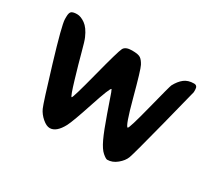

<svg xmlns="http://www.w3.org/2000/svg" viewBox="-120 -881 1183 1067"><g transform="rotate(30 471.0 -347.5)"><path d="M661.6 -254.4Q669.9 -254.4 710 -412.6Q750 -570.8 754.4 -579.1Q772.5 -613.3 796.6 -632.3Q820.8 -651.4 858.9 -651.4Q881.3 -651.4 881.3 -624V-608.9Q881.3 -606 822.3 -375.5Q763.2 -145 752.9 -117.9Q742.7 -90.8 713.6 -66.9Q684.6 -43 651.9 -43Q643.1 -43 621.6 -61.3Q600.1 -79.6 578.1 -126.2Q556.2 -172.9 524.4 -263.7L484.4 -378.4L476.6 -396Q466.8 -395.5 423.8 -264.6Q380.9 -133.8 363.3 -100.1Q329.1 -35.6 287.1 -35.6Q265.6 -35.6 239.5 -58.1Q213.4 -80.6 200.4 -108.9Q187.5 -137.2 122.8 -352.1Q58.1 -566.9 58.1 -602.1V-617.7Q58.1 -645.5 69.1 -652.8Q80.1 -660.2 103.8 -660.2Q127.4 -660.2 155.5 -640.4Q183.6 -620.6 205.1 -571.3Q213.9 -551.8 230.2 -489.5Q246.6 -427.2 273.7 -336.2Q300.8 -245.1 307.4 -245.1Q314 -245.1 358.9 -419.4Q403.8 -593.8 415.5 -616Q427.2 -638.2 468.5 -638.2Q509.8 -638.2 523.9 -627.9Q538.1 -617.7 550.8 -593.8Q563.5 -569.8 605.5 -412.1Q647.5 -254.4 661.6 -254.4Z"/></g></svg>

Font: Averia Libre
Style: Bold
Weight: 700
Version: Version 1.002